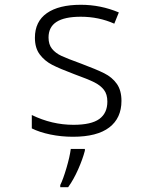

<svg xmlns="http://www.w3.org/2000/svg" viewBox="-20 -562 640 803"><path d="M113 -25V-81Q197 -40 287 -40Q362 -40 395.5 -64.5Q429 -89 429 -137Q429 -168 414.5 -186.5Q400 -205 374 -218Q348 -231 290 -252Q229 -275 198 -291Q167 -307 146.5 -334Q126 -361 126 -404Q126 -472 176 -507Q226 -542 318 -542Q401 -542 477 -510L458 -463Q393 -492 318 -492Q250 -492 216.5 -470.5Q183 -449 183 -405Q183 -376 197.5 -358Q212 -340 236.5 -328.5Q261 -317 319 -296Q383 -272 416 -255.5Q449 -239 468.5 -211.5Q488 -184 488 -140Q488 -68 437 -29Q386 10 285 10Q236 10 190.5 0.5Q145 -9 113 -25ZM232 212Q244 188 258 140.5Q272 93 276 61H335V68Q326 103 307 146Q288 189 265 221H232Z"/></svg>

Font: Noto Sans Mono UI Light
Style: Regular
Weight: 300
Monospace: yes
Designer: Monotype Design team
Foundry: Monotype Imaging Inc.
Version: Version 1.000